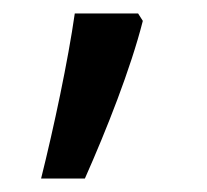

<svg xmlns="http://www.w3.org/2000/svg" viewBox="-20 -136 308 285"><path d="M192 -105 185 -116H91C81 -46 60 53 41 129H106C138 57 174 -34 192 -105Z"/></svg>

Font: Noto Sans Psalter Pahlavi
Style: Regular
Weight: 400
Designer: Monotype Design Team
Foundry: Monotype Imaging Inc.
Version: Version 2.002